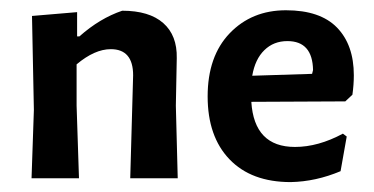

<svg xmlns="http://www.w3.org/2000/svg" viewBox="-20 -351 737 378"><path d="M242.1 -202.8Q242.1 -254.2 198.1 -254.2Q166.4 -254.2 130.8 -224.3V-143L135.5 0H42.1L46.7 -134.6L43 -319.6L131.8 -327.1V-279.4H136.4Q176.6 -315 220.6 -329.9Q273.8 -329.9 301.4 -305.6Q329 -281.3 328 -236.4L326.2 -143L329.9 0H236.4Z M474.8 -150.5Q480.4 -61.7 560.7 -61.7Q606.5 -61.7 655.1 -87.9L662.6 -82.2L650.5 -14Q601.9 6.5 552.3 7.5Q474.8 7.5 431.8 -37.4Q388.8 -82.2 388.8 -161.2Q388.8 -240.2 432.2 -285.5Q475.7 -330.8 543 -330.8Q610.3 -330.8 643.5 -296.7Q676.6 -262.6 676.6 -202.8Q676.6 -184.1 673.8 -164.5L659.8 -151.4ZM545.8 -270.1Q518.7 -270.1 500.5 -252.3Q482.2 -234.6 476.6 -201.9L594.4 -205.6L596.3 -213.1Q595.3 -270.1 545.8 -270.1Z"/></svg>

Font: Gurajada
Style: Regular
Weight: 400
Designer: Purushoth Kumar Guthula
Foundry: SiliconAndhra, USA.
Version: Version 1.0.3; ttfautohint (v1.2.42-39fb)